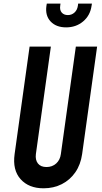

<svg xmlns="http://www.w3.org/2000/svg" viewBox="-20 -1002 552 1038"><path d="M505 -750 424 -169Q416 -112 387.2 -70.5Q358.5 -29 314.2 -6.5Q270 16 215.5 16Q135.5 16 91.2 -33.5Q47 -83 59 -169L140 -750H255L174 -169Q170 -137.5 185 -118.2Q200 -99 231.5 -99Q262.5 -99 283.8 -118.2Q305 -137.5 309 -169L390 -750ZM337.5 -854Q283.5 -854 253.5 -886Q223.5 -918 231 -970.5L233 -982.5H307L305.5 -970.5Q302 -947.5 313.8 -934Q325.5 -920.5 347 -920.5Q367.5 -920.5 382.5 -934Q397.5 -947.5 401 -970.5L402.5 -982.5H477L475 -970.5Q467.5 -918 429.2 -886Q391 -854 337.5 -854Z"/></svg>

Font: Mohave Light SemiBold
Style: Italic
Weight: 600
Italic angle: -8°
Version: Version 2.003